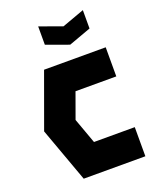

<svg xmlns="http://www.w3.org/2000/svg" viewBox="-171 -1059 950 1159"><g transform="rotate(-20 304.0 -479.0)"><path d="M35 -350 162 -700H558V-513H296L237 -350L296 -187H558V0H162ZM362 -906 505 -958V-840L362 -788L218 -840V-958Z"/></g></svg>

Font: Clickuper
Style: Bold
Weight: 700
Designer: Denis Ignatov
Foundry: Denis Ignatov
Version: Version 1.10 April 16, 2021